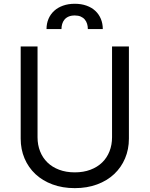

<svg xmlns="http://www.w3.org/2000/svg" viewBox="-20 -970 781 1003"><path d="M653.4 -727.3V-245.7Q653.4 -190 633.3 -142.6Q613.3 -95.2 576.3 -60.5Q539.4 -25.9 487.2 -6.6Q435 12.8 370.7 12.8Q306.5 12.8 254.3 -6.6Q202.1 -25.9 165.1 -60.5Q128.2 -95.2 108.1 -142.6Q88.1 -190 88.1 -245.7V-727.3H176.1V-252.8Q176.1 -213.1 189.5 -179.3Q202.8 -145.6 227.8 -121.3Q252.8 -96.9 289.1 -83.3Q325.3 -69.6 370.7 -69.6Q416.2 -69.6 452.4 -83.3Q488.6 -96.9 513.7 -121.3Q538.7 -145.6 552 -179.3Q565.3 -213.1 565.3 -252.8V-727.3ZM223 -818.2Q223 -846.9 233.3 -871.3Q243.6 -895.6 262.8 -913.2Q282 -930.8 309.3 -940.5Q336.6 -950.3 370.7 -950.3Q404.8 -950.3 432 -940.5Q459.2 -930.8 478 -913.2Q496.8 -895.6 506.9 -871.3Q517 -846.9 517 -818.2H438.9Q438.9 -832.7 435 -845.5Q431.1 -858.3 422.9 -868.1Q414.8 -877.8 401.8 -883.5Q388.8 -889.2 370.7 -889.2Q351.6 -889.2 338.2 -883.3Q324.9 -877.5 316.8 -867.5Q308.6 -857.6 304.9 -844.8Q301.1 -832 301.1 -818.2Z"/></svg>

Font: Fast_Sans-Dotted
Style: Regular
Weight: 400
Version: Version 3.018